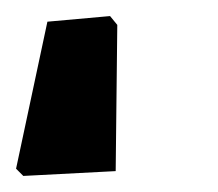

<svg xmlns="http://www.w3.org/2000/svg" viewBox="-36 13 271 239"><path d="M-7 232 -16 223 23 40 101 33 110 44 108 226Z"/></svg>

Font: Alegreya Sans ExtraBold
Style: Italic
Weight: 800
Italic angle: -7°
Designer: Juan Pablo del Peral
Foundry: Huerta Tipografica
Version: Version 2.007